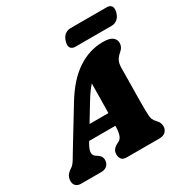

<svg xmlns="http://www.w3.org/2000/svg" viewBox="-220 -1065 1196 1232"><g transform="rotate(-30 377.5 -449.0)"><path d="M205.5 -202Q182.5 -164 182.5 -142.5Q182.5 -121 197.5 -111L212.5 -101Q227.5 -91 233.2 -79.8Q239 -68.5 239 -57Q239 -30.5 222.5 -15.2Q206 0 179 0H31Q5 0 -8.2 -13Q-21.5 -26 -21.5 -48Q-21.5 -68.5 -12.2 -85.2Q-3 -102 28 -122Q42.5 -132 59.8 -160.8Q77 -189.5 96 -221L254.5 -481Q328 -601.5 416.2 -659.8Q504.5 -718 603.5 -718Q655 -718 675.2 -701.2Q695.5 -684.5 695.5 -660Q695.5 -629 670.5 -608Q650 -591 637.2 -570Q624.5 -549 624.5 -507Q624.5 -472 624 -428.5Q623.5 -385 622.8 -341.5Q622 -298 621.8 -262.8Q621.5 -227.5 622 -209Q623 -182.5 623.5 -164.8Q624 -147 629.8 -133.5Q635.5 -120 650.5 -104.5Q671.5 -83.5 671.5 -55Q671.5 -31 655.2 -15.5Q639 0 610 0H369Q340 0 329.5 -14.5Q319 -29 319 -49Q319 -71 330.5 -85Q342 -99 365 -110L371 -113Q390 -122.5 397.5 -147Q405 -171.5 405.5 -208Q405.5 -210 405.5 -212H211.5ZM342.5 -428 268 -305H407.5Q408.5 -355 409.2 -411.5Q410 -468 410.5 -523Q396 -507 379.2 -484Q362.5 -461 342.5 -428ZM400.5 -838.5Q408 -868 426.5 -883.2Q445 -898.5 469.5 -898.5H737.5Q762 -898.5 772 -883.2Q782 -868 774.5 -839Q766.5 -810 748.2 -794.8Q730 -779.5 705.5 -779.5H437.5Q413 -779.5 402.8 -794.8Q392.5 -810 400.5 -838.5Z"/></g></svg>

Font: Fraunces 9pt SuperSoft Black
Style: Italic
Weight: 900
Italic angle: -16°
Version: Version 1.000;[0bf87f6ff]